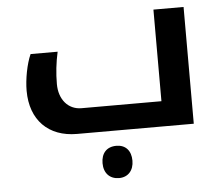

<svg xmlns="http://www.w3.org/2000/svg" viewBox="-50 -549 937 806"><g transform="rotate(-5 418.5 -146.0)"><path d="M260 0H752V-492H625V-106H288C232 -106 194 -151 194 -216C194 -261 199 -306 209 -351H95C77 -311 65 -247 65 -199C65 -75 140 0 260 0ZM420 200C458 200 482 173 482 132C482 90 459 64 420 64C379 64 356 90 356 132C356 174 381 200 420 200Z"/></g></svg>

Font: Noto Kufi Arabic SemiBold
Style: Regular
Weight: 600
Designer: Monotype Design Team, David Williams, Khaled Hosny
Foundry: Google LLC
Version: Version 2.109